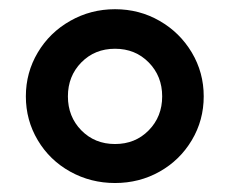

<svg xmlns="http://www.w3.org/2000/svg" viewBox="-20 -808 504 421"><path d="M36.7 -596.7Q36.7 -648.9 62.8 -692.8Q88.9 -736.7 133.9 -762.2Q178.9 -787.8 232.2 -787.8Q285.6 -787.8 330 -762.2Q374.4 -736.7 400.6 -692.8Q426.7 -648.9 426.7 -596.7Q426.7 -544.4 400.6 -500.6Q374.4 -456.7 330 -431.7Q285.6 -406.7 232.2 -406.7Q178.9 -406.7 133.9 -431.7Q88.9 -456.7 62.8 -500.6Q36.7 -544.4 36.7 -596.7ZM335.6 -596.7Q335.6 -641.1 306.1 -671.1Q276.7 -701.1 232.2 -701.1Q187.8 -701.1 158.3 -671.1Q128.9 -641.1 128.9 -596.7Q128.9 -552.2 158.3 -522.2Q187.8 -492.2 232.2 -492.2Q276.7 -492.2 306.1 -522.2Q335.6 -552.2 335.6 -596.7Z"/></svg>

Font: Paperlogy 8 ExtraBold
Style: Regular
Weight: 800
Designer: redesigned by Lee Juim, glyphs from Gmarket Sans & Montserrat
Foundry: PT&
Version: Version 1.001